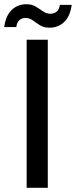

<svg xmlns="http://www.w3.org/2000/svg" viewBox="-47 -888 359 908"><path d="M-27 -760Q-20 -814 8.5 -841Q37 -868 77 -868Q104 -868 122 -857Q140 -846 156 -834.5Q172 -823 192 -823Q209 -823 221 -833Q233 -843 236 -865H292Q285 -811 256.5 -784Q228 -757 187 -757Q160 -757 142 -768.5Q124 -780 108.5 -791.5Q93 -803 73 -803Q56 -803 44.5 -792.5Q33 -782 30 -760ZM79 -700H179V0H79Z"/></svg>

Font: Albert Sans Medium
Style: Regular
Weight: 500
Designer: Andreas Rasmussen
Foundry: a.Foundry
Version: Version 1.025